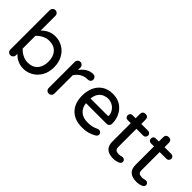

<svg xmlns="http://www.w3.org/2000/svg" viewBox="47 -1445 2180 2180"><g transform="rotate(45 1137.0 -354.5)"><path d="M167 -62.5V-39.1Q167 -20.5 153.3 -7.3Q139.6 5.9 121.1 5.9Q102.5 5.9 89.4 -7.3Q76.2 -20.5 76.2 -39.1V-672.9Q76.2 -691.4 89.4 -705.1Q102.5 -718.8 121.1 -718.8Q140.6 -718.8 153.8 -705.6Q167 -692.4 167 -672.9V-435.5Q237.3 -508.8 333 -508.8Q396.5 -508.8 448.2 -478.5Q504.9 -447.3 537.6 -386.7Q570.3 -326.2 570.3 -249Q570.3 -168.9 537.1 -111.3Q503.9 -52.7 449.7 -21Q395.5 10.7 333 10.7Q237.3 10.7 167 -62.5ZM320.3 -74.2Q394.5 -74.2 437 -120.6Q479.5 -167 479.5 -249Q479.5 -331.1 437 -377.4Q394.5 -423.8 320.3 -423.8Q277.3 -423.8 237.8 -404.3Q198.2 -384.8 167 -351.6V-146.5Q198.2 -113.3 237.8 -93.8Q277.3 -74.2 320.3 -74.2Z M692.4 -39.1V-458Q692.4 -476.6 705.6 -490.2Q718.8 -503.9 737.3 -503.9Q755.9 -503.9 769.5 -490.2Q783.2 -476.6 783.2 -458V-418.9Q850.6 -508.8 935.5 -508.8H940.4Q959 -508.8 971.7 -495.6Q984.4 -482.4 984.4 -463.9Q984.4 -445.3 971.2 -433.1Q958 -420.9 938.5 -420.9H933.6Q887.7 -420.9 849.1 -398.9Q810.5 -377 783.2 -335.9V-39.1Q783.2 -20.5 769.5 -7.3Q755.9 5.9 737.3 5.9Q718.8 5.9 705.6 -7.3Q692.4 -20.5 692.4 -39.1Z M1021.5 -249Q1021.5 -315.4 1046.9 -377Q1073.2 -438.5 1127 -473.6Q1180.7 -508.8 1255.9 -508.8Q1328.1 -508.8 1381.8 -475.6Q1432.6 -442.4 1460.9 -386.2Q1489.3 -330.1 1489.3 -261.7Q1489.3 -243.2 1476.6 -230Q1463.9 -216.8 1443.4 -216.8H1113.3Q1122.1 -147.5 1165.5 -110.8Q1209 -74.2 1283.2 -74.2Q1322.3 -74.2 1353 -81.5Q1383.8 -88.9 1415 -104.5Q1421.9 -108.4 1432.6 -108.4Q1448.2 -108.4 1460.4 -97.2Q1472.7 -85.9 1472.7 -69.3Q1472.7 -46.9 1446.3 -32.2Q1405.3 -9.8 1368.2 0.5Q1331.1 10.7 1275.4 10.7Q1155.3 10.7 1088.4 -57.6Q1021.5 -126 1021.5 -249ZM1386.7 -291Q1399.4 -291 1398.4 -303.7Q1394.5 -342.8 1375 -369.1Q1353.5 -400.4 1321.8 -416Q1290 -431.6 1255.9 -431.6Q1224.6 -431.6 1190.4 -417Q1156.2 -400.4 1136.2 -367.7Q1116.2 -335 1113.3 -291Z M1633.8 -119.1V-416H1585Q1566.4 -416 1556.2 -426.3Q1545.9 -436.5 1545.9 -455.1Q1545.9 -473.6 1556.2 -483.9Q1566.4 -494.1 1585 -494.1H1633.8V-563.5Q1633.8 -585.9 1646 -597.7Q1658.2 -609.4 1679.7 -609.4Q1701.2 -609.4 1712.9 -597.2Q1724.6 -585 1724.6 -563.5V-494.1H1834Q1850.6 -494.1 1861.8 -482.9Q1873 -471.7 1873 -455.1Q1873 -439.5 1861.8 -427.7Q1850.6 -416 1834 -416H1724.6V-127Q1724.6 -92.8 1740.2 -81.1Q1755.9 -69.3 1787.1 -69.3Q1807.6 -69.3 1826.2 -75.2Q1828.1 -75.2 1829.1 -76.2Q1838.9 -78.1 1845.7 -78.1Q1860.4 -78.1 1871.1 -67.4Q1881.8 -56.6 1881.8 -42Q1881.8 -19.5 1858.4 -6.8Q1820.3 10.7 1777.3 10.7Q1633.8 10.7 1633.8 -119.1Z M2006.8 -119.1V-416H1958Q1939.5 -416 1929.2 -426.3Q1918.9 -436.5 1918.9 -455.1Q1918.9 -473.6 1929.2 -483.9Q1939.5 -494.1 1958 -494.1H2006.8V-563.5Q2006.8 -585.9 2019 -597.7Q2031.2 -609.4 2052.7 -609.4Q2074.2 -609.4 2085.9 -597.2Q2097.7 -585 2097.7 -563.5V-494.1H2207Q2223.6 -494.1 2234.9 -482.9Q2246.1 -471.7 2246.1 -455.1Q2246.1 -439.5 2234.9 -427.7Q2223.6 -416 2207 -416H2097.7V-127Q2097.7 -92.8 2113.3 -81.1Q2128.9 -69.3 2160.2 -69.3Q2180.7 -69.3 2199.2 -75.2Q2201.2 -75.2 2202.1 -76.2Q2211.9 -78.1 2218.8 -78.1Q2233.4 -78.1 2244.1 -67.4Q2254.9 -56.6 2254.9 -42Q2254.9 -19.5 2231.4 -6.8Q2193.4 10.7 2150.4 10.7Q2006.8 10.7 2006.8 -119.1Z"/></g></svg>

Font: jf-openhuninn-2.0
Style: Regular
Weight: 400
Designer: [Kosugi Maru]
Designed by MOTOYA      

[Varela Round]
Joe Prince (Latin component); Avraham Cornfeld (Hebrew component)
Foundry: justfont CO.,LTD.
Version: 2.0